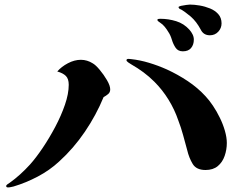

<svg xmlns="http://www.w3.org/2000/svg" viewBox="-20 -807 1040 838"><path d="M461 -417Q461 -404 452 -396.5Q443 -389 432 -383Q400 -305 350.5 -232Q301 -159 238 -102Q197 -64 145 -36.5Q93 -9 39 7Q34 8 27.5 9.5Q21 11 15 11Q7 11 7 5Q7 1 13.5 -3.5Q20 -8 22 -9Q46 -26 68.5 -46.5Q91 -67 111 -89Q137 -118 166 -161Q195 -204 221 -253Q247 -302 263.5 -350Q280 -398 280 -437Q280 -463 267.5 -475.5Q255 -488 230 -495Q248 -516 276.5 -531Q305 -546 333 -546Q347 -546 360 -542Q373 -538 384 -531Q397 -524 415 -502.5Q433 -481 447 -457Q461 -433 461 -417ZM970 -183Q970 -154 960.5 -126.5Q951 -99 930.5 -82Q910 -65 877 -65Q837 -65 821 -91.5Q805 -118 797 -152Q788 -185 779 -218Q770 -251 758 -282Q742 -329 715.5 -372Q689 -415 654 -450Q631 -473 606 -491.5Q581 -510 553 -526Q549 -528 540.5 -534Q532 -540 532 -544Q532 -550 541 -550Q544 -550 546.5 -549.5Q549 -549 552 -549Q590 -545 630 -533Q670 -521 708 -504Q756 -482 799.5 -453Q843 -424 877 -387Q893 -370 909.5 -345.5Q926 -321 939 -294Q953 -266 961.5 -236.5Q970 -207 970 -183ZM826 -634Q826 -612 814 -597.5Q802 -583 778 -583Q757 -583 746.5 -598.5Q736 -614 730 -634Q724 -654 715 -667Q708 -679 699 -690Q690 -701 679 -708Q677 -710 672 -713Q667 -716 667 -720Q667 -724 672.5 -724.5Q678 -725 680 -725Q715 -725 749 -714.5Q783 -704 807 -677Q815 -668 820.5 -657Q826 -646 826 -634ZM947 -705Q947 -684 932.5 -668.5Q918 -653 896 -653Q868 -653 856 -678Q847 -695 836 -709.5Q825 -724 811 -736Q804 -742 788 -754Q772 -766 764 -768Q763 -770 761 -772Q759 -774 759 -775Q759 -779 770 -781.5Q781 -784 793.5 -785.5Q806 -787 809 -787Q828 -787 851.5 -783Q875 -779 897 -770Q919 -761 933 -745Q947 -729 947 -705Z"/></svg>

Font: Kaisei Tokumin ExtraBold
Style: Regular
Weight: 800
Designer: Font-Kai, 金井和夫
Foundry: KAZUO KANAI
Version: Version 5.003